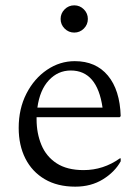

<svg xmlns="http://www.w3.org/2000/svg" viewBox="-20 -689 523 719"><path d="M262 10Q195 10 147.5 -18Q100 -46 75 -95.5Q50 -145 50 -210Q50 -282 79 -338.5Q108 -395 156 -427.5Q204 -460 260 -460Q339 -460 384 -406Q429 -352 432 -254L428 -250H117Q117 -246 117 -242Q117 -190 135 -146.5Q153 -103 192 -77.5Q231 -52 293 -52Q367 -52 429 -96H432V-85Q410 -45 365.5 -17.5Q321 10 262 10ZM245 -425Q197 -425 163 -388.5Q129 -352 120 -286H364Q344 -425 245 -425ZM258 -567Q237 -567 222 -582Q207 -597 207 -618Q207 -639 222 -654Q237 -669 258 -669Q279 -669 294 -654Q309 -639 309 -618Q309 -597 294 -582Q279 -567 258 -567Z"/></svg>

Font: Spectral Light
Style: Regular
Weight: 300
Designer: Jean-Baptiste Levee
Foundry: Production Type
Version: Version 2.001